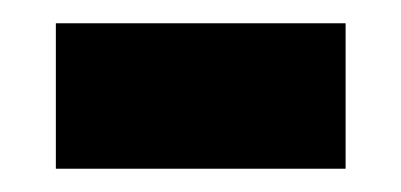

<svg xmlns="http://www.w3.org/2000/svg" viewBox="-20 -351 345 165"><path d="M28 -206V-331H277V-206Z"/></svg>

Font: Noto Sans Lao UI ExtCond
Style: Bold
Weight: 700
Width: 2
Designer: Monotype Design Team
Foundry: Monotype Imaging Inc.
Version: Version 2.000; ttfautohint (v1.8.4.7-5d5b)